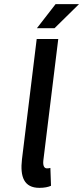

<svg xmlns="http://www.w3.org/2000/svg" viewBox="-20 -894 401 926"><path d="M86 -126C76 -41 96 12 170 12C194 12 213 8 226 2L223 -84C215 -82 210 -82 206 -82C195 -82 186 -92 189 -120L261 -706H157ZM361 -874H248L158 -758H243Z"/></svg>

Font: Falling Sky
Style: CondObl
Weight: 400
Designer: Paul D. Hunt
Foundry: Adobe Systems Incorporated
Version: Version 1.02